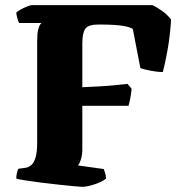

<svg xmlns="http://www.w3.org/2000/svg" viewBox="-20 -724 694 744"><path d="M298 0Q291 0 266 -2.5Q241 -5 207 -8.5Q173 -12 138.5 -16.5Q104 -21 78 -25Q52 -29 43 -32Q43 -42 45.5 -53.5Q48 -65 51 -70L80 -74Q92 -76 102 -85Q112 -94 118 -114.5Q124 -135 124 -169V-561Q124 -594 128 -609.5Q132 -625 136.5 -630Q141 -635 140 -635H54Q51 -640 47.5 -652.5Q44 -665 43 -675Q48 -681 60.5 -687.5Q73 -694 85.5 -699Q98 -704 103 -704H571Q588 -696 608.5 -681.5Q629 -667 643 -648Q639 -584 629 -529Q619 -474 611 -445Q589 -445 563.5 -450Q538 -455 524 -460L495 -610Q492 -617 461 -623Q430 -629 362 -629Q322 -629 310.5 -612.5Q299 -596 299 -555V-386Q340 -388 368.5 -389.5Q397 -391 421.5 -393.5Q446 -396 474 -399L490 -380Q488 -359 484.5 -341.5Q481 -324 478 -314H299V-147Q299 -123 293.5 -106Q288 -89 282 -83L382 -69Q384 -64 387 -55Q390 -46 391 -32Q375 -19 346 -9.5Q317 0 298 0Z"/></svg>

Font: Texturina 12pt Black
Style: Regular
Weight: 900
Designer: Guillermo Torres Carreño
Foundry: Omnibus-Type
Version: Version 1.002